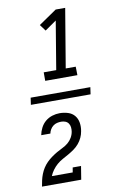

<svg xmlns="http://www.w3.org/2000/svg" viewBox="-108 -907 715 1134"><g transform="rotate(-10 250.0 -340.0)"><path d="M68 -319 74 -361H432L426 -319ZM176 -444V-495H251L299 -784L230 -736L202 -774L310 -848H367L308 -495H368L369 -444ZM49 168V167Q52 149 56 131Q60 113 67 95Q74 77 84.5 60.5Q95 44 109 30Q123 16 139 4.5Q155 -7 172 -17Q189 -27 207 -35.5Q225 -44 240 -56.5Q255 -69 265 -86Q275 -103 278 -122Q280 -135 278.5 -148Q277 -161 270 -171Q263 -181 251.5 -185.5Q240 -190 227 -190Q214 -190 201.5 -187Q189 -184 178.5 -176Q168 -168 161 -156Q154 -144 152 -132H97Q101 -154 112 -175.5Q123 -197 141 -212Q159 -227 181.5 -234Q204 -241 226 -241Q252 -241 276 -233.5Q300 -226 315 -208Q330 -190 334 -165Q338 -140 333 -114Q330 -95 321.5 -76.5Q313 -58 299.5 -42Q286 -26 269 -14Q252 -2 234.5 8Q217 18 198.5 28Q180 38 164.5 51.5Q149 65 136.5 82Q124 99 117 117H242L247 88H297L284 168Z"/></g></svg>

Font: Iosevka Curly Slab Light
Style: Italic
Weight: 300
Italic angle: -9°
Monospace: yes
Designer: Belleve Invis
Foundry: Belleve Invis
Version: Version 22.1.2; ttfautohint (v1.8.4)